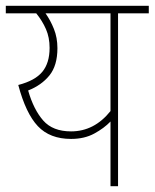

<svg xmlns="http://www.w3.org/2000/svg" viewBox="-20 -642 533 662"><path d="M493 -622V-596H387V0H361V-223Q339 -200 305 -181.5Q271 -163 225 -163Q152 -163 110.5 -207Q69 -251 43 -349Q101 -364 126 -394.5Q151 -425 151 -477Q151 -513 138.5 -541.5Q126 -570 105 -596H0V-622ZM77 -330Q96 -264 129 -226.5Q162 -189 225 -189Q305 -189 361 -259V-596H137Q154 -572 166 -542Q178 -512 178 -476Q178 -416 150.5 -382Q123 -348 77 -330Z"/></svg>

Font: Noto Sans SemiCondensed Thin
Style: Regular
Weight: 100
Width: 4
Designer: Monotype Design Team
Foundry: Monotype Imaging Inc.
Version: Version 2.013; ttfautohint (v1.8.4.7-5d5b)